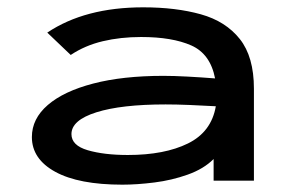

<svg xmlns="http://www.w3.org/2000/svg" viewBox="-20 -493 790 524"><path d="M314 11Q195 11 131 -24Q67 -59 67 -119Q67 -169 110.5 -206.5Q154 -244 234.5 -265Q315 -286 426 -286Q454 -286 491.5 -284Q529 -282 567 -279Q554 -346 502 -369Q450 -392 365 -392Q309 -392 260.5 -380.5Q212 -369 173 -343L109 -404Q212 -473 371 -473Q460 -473 528 -454Q596 -435 634.5 -386.5Q673 -338 673 -251V0H563V-59Q536 -32 492.5 -16.5Q449 -1 401.5 5Q354 11 314 11ZM175 -127Q175 -96 219.5 -83Q264 -70 329 -70Q429 -70 493 -101.5Q557 -133 569 -203Q535 -205 497.5 -206.5Q460 -208 432 -208Q311 -208 243 -186.5Q175 -165 175 -127Z"/></svg>

Font: Inconsolata ExtraExpanded SemiBold
Style: Regular
Weight: 600
Width: 8
Monospace: yes
Designer: Raph Levien, Cyreal, Brenton Simpson
Foundry: Raph Levien, Cyreal, Google
Version: Version 3.001; ttfautohint (v1.8.2.53-6de2)